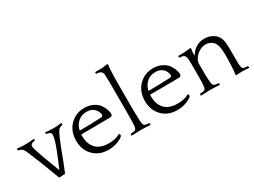

<svg xmlns="http://www.w3.org/2000/svg" viewBox="-53 -1327 2542 1924"><g transform="rotate(-30 1218.0 -364.5)"><path d="M293 0 230 4.9 220.2 0 160.2 -160.2Q156.2 -170.9 142.1 -206.1Q127.9 -241.2 108.4 -289.3Q88.9 -337.4 79.1 -361.8Q70.3 -384.3 61 -399.9Q50.8 -416.5 37.8 -425.3Q24.9 -434.1 4.9 -436L-1 -440.9V-455.1L2.9 -459Q46.9 -453.1 74.2 -453.1H112.8Q142.1 -453.1 193.8 -459L198.2 -455.1V-442.9L193.8 -439Q143.1 -433.6 143.1 -399.9Q143.1 -371.6 211.9 -189L261.2 -59.1L309.1 -173.8Q310.1 -175.8 320.3 -201.2Q330.6 -226.6 335.9 -240.2Q341.3 -253.9 351.3 -281Q361.3 -308.1 366.7 -326.2Q372.1 -344.2 376.5 -365.2Q380.9 -386.2 380.9 -399.9Q380.9 -419.4 366.7 -428Q352.5 -436.5 329.1 -439L325.2 -442.9V-455.1L329.1 -459Q367.7 -453.1 401.9 -453.1H442.9Q462.4 -453.1 512.2 -459L516.1 -455.1V-440.9L509.8 -436Q492.2 -433.6 479.7 -425.5Q467.3 -417.5 457 -399.9Q443.8 -378.4 424.8 -334.2Q405.8 -290 390.9 -251.2Q376 -212.4 361.1 -172.6Q346.2 -132.8 344.2 -127.9Z M994.6 -293 987.8 -269 971.7 -262.2Q936 -262.2 860.8 -261Q785.6 -259.8 749 -259.8H630.9Q629.9 -251 629.9 -233.9Q629.9 -194.8 641.1 -161.4Q652.3 -127.9 675 -101.1Q697.8 -74.2 736.3 -59.1Q774.9 -43.9 825.7 -43.9Q905.3 -43.9 958 -74.2L967.8 -67.9V-49.8L958 -39.1Q931.2 -18.1 886.7 -3.4Q842.3 11.2 792 11.2Q686.5 11.2 620.1 -55.9Q553.7 -123 553.7 -230Q553.7 -337.9 620.6 -406.5Q687.5 -475.1 786.6 -475.1Q810.1 -475.1 833 -471.2Q856 -467.3 883.1 -455.1Q910.2 -442.9 931.4 -423.6Q952.6 -404.3 970.2 -370.6Q987.8 -336.9 994.6 -293ZM787.6 -430.2Q727.1 -430.2 687 -393.3Q647 -356.4 635.7 -300.8H674.8Q766.1 -300.8 886.7 -307.1Q908.7 -308.6 908.7 -328.1Q908.7 -337.4 904.8 -349.1Q893.1 -387.2 862.8 -408.7Q832.5 -430.2 787.6 -430.2Z M1061.5 -713.9V-727.1L1065.9 -731H1083.5Q1147 -731 1171.9 -734.9L1207.5 -740.2L1213.9 -731Q1210.9 -724.1 1206.5 -653.8Q1203.6 -610.8 1203.6 -476.1V-257.8Q1203.6 -171.9 1207.5 -78.1Q1211.4 -38.6 1222.7 -28.8Q1236.3 -18.1 1274.9 -18.1L1279.8 -13.2L1281.7 0L1279.8 3.9Q1203.6 0 1177.7 0H1163.6Q1136.7 0 1060.5 3.9L1059.6 0L1060.5 -14.2L1064.9 -18.1Q1107.4 -18.1 1119.6 -28.8Q1131.8 -40 1134.8 -78.1Q1137.7 -129.4 1137.7 -233.9V-474.1Q1137.7 -619.1 1134.8 -662.1Q1133.8 -677.7 1121.6 -692.9Q1106.9 -710 1065.9 -710Z M1790.5 -293 1783.7 -269 1767.6 -262.2Q1731.9 -262.2 1656.7 -261Q1581.5 -259.8 1544.9 -259.8H1426.8Q1425.8 -251 1425.8 -233.9Q1425.8 -194.8 1437 -161.4Q1448.2 -127.9 1470.9 -101.1Q1493.7 -74.2 1532.2 -59.1Q1570.8 -43.9 1621.6 -43.9Q1701.2 -43.9 1753.9 -74.2L1763.7 -67.9V-49.8L1753.9 -39.1Q1727.1 -18.1 1682.6 -3.4Q1638.2 11.2 1587.9 11.2Q1482.4 11.2 1416 -55.9Q1349.6 -123 1349.6 -230Q1349.6 -337.9 1416.5 -406.5Q1483.4 -475.1 1582.5 -475.1Q1606 -475.1 1628.9 -471.2Q1651.9 -467.3 1679 -455.1Q1706.1 -442.9 1727.3 -423.6Q1748.5 -404.3 1766.1 -370.6Q1783.7 -336.9 1790.5 -293ZM1583.5 -430.2Q1522.9 -430.2 1482.9 -393.3Q1442.9 -356.4 1431.6 -300.8H1470.7Q1562 -300.8 1682.6 -307.1Q1704.6 -308.6 1704.6 -328.1Q1704.6 -337.4 1700.7 -349.1Q1689 -387.2 1658.7 -408.7Q1628.4 -430.2 1583.5 -430.2Z M2083.5 0 2081.5 3.9Q2005.4 0 1979.5 0H1965.8Q1939 0 1862.8 3.9L1861.8 0L1862.8 -14.2L1866.7 -18.1Q1909.2 -18.1 1921.4 -28.8Q1928.2 -35.2 1931.2 -45.7Q1934.1 -56.2 1936.5 -78.1Q1939.5 -111.3 1939.5 -163.1V-286.1Q1939.5 -359.4 1936.5 -386.2Q1933.6 -407.2 1923.8 -417Q1909.7 -434.1 1867.7 -434.1L1863.8 -438V-452.1L1867.7 -455.1H1885.7Q1948.7 -455.1 1973.6 -459L2008.8 -463.9L2014.6 -455.1Q2011.2 -443.8 2009.8 -429.9Q2008.3 -416 2008.1 -396.2Q2007.8 -376.5 2007.8 -374Q2068.4 -475.1 2176.8 -475.1Q2239.3 -475.1 2287.1 -439.7Q2335 -404.3 2343.8 -335.9Q2347.7 -300.8 2347.7 -223.1Q2347.7 -199.2 2348.1 -150.6Q2348.6 -102.1 2348.6 -78.1Q2352.5 -37.6 2362.8 -28.8Q2376.5 -18.1 2418.5 -18.1L2421.4 -14.2L2423.8 0L2421.4 3.9Q2375.5 0 2342.8 0Q2305.2 0 2273.4 2.9L2266.6 -6.8Q2272.9 -29.8 2275.4 -78.1Q2279.8 -161.1 2279.8 -228Q2279.8 -287.1 2271.5 -325.2Q2261.7 -370.1 2231.2 -394Q2200.7 -418 2158.7 -418Q2127 -418 2097.4 -403.8Q2067.9 -389.6 2048.3 -369.4Q2028.8 -349.1 2017.1 -327.1Q2005.4 -305.2 2005.4 -288.1V-174.8Q2005.4 -120.1 2009.8 -78.1Q2012.2 -55.2 2014.9 -45.2Q2017.6 -35.2 2024.4 -28.8Q2038.1 -18.1 2076.7 -18.1L2081.5 -13.2Z"/></g></svg>

Font: Quattrocento Roman
Style: Regular
Weight: 400
Designer: Pablo Impallari
Foundry: Pablo Impallari. www.impallari.com Igino Marini. www.ikern.com
Version: Version 1.000